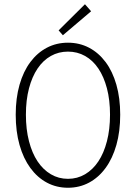

<svg xmlns="http://www.w3.org/2000/svg" viewBox="-20 -872 640 904"><path d="M300 12Q246 12 201 -12Q156 -36 123 -81Q90 -126 72 -189.5Q54 -253 54 -332Q54 -410 72 -473Q90 -536 123 -580Q156 -624 201 -647.5Q246 -671 300 -671Q354 -671 399 -647.5Q444 -624 477 -580Q510 -536 528 -473Q546 -410 546 -332Q546 -253 528 -189.5Q510 -126 477 -81Q444 -36 399 -12Q354 12 300 12ZM300 -30Q344 -30 380.5 -51.5Q417 -73 443 -112Q469 -151 483.5 -207Q498 -263 498 -332Q498 -401 483.5 -456Q469 -511 443 -549.5Q417 -588 380.5 -608.5Q344 -629 300 -629Q256 -629 219.5 -608.5Q183 -588 157 -549.5Q131 -511 116.5 -456Q102 -401 102 -332Q102 -263 116.5 -207Q131 -151 157 -112Q183 -73 219.5 -51.5Q256 -30 300 -30ZM276 -706 256 -729 380 -852 409 -819Z"/></svg>

Font: Source Code Pro Light
Style: Regular
Weight: 300
Monospace: yes
Designer: Paul D. Hunt, Teo Tuominen
Foundry: Adobe Systems Incorporated
Version: Version 2.030;PS 1.000;hotconv 16.6.51;makeotf.lib2.5.65220